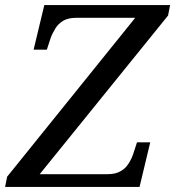

<svg xmlns="http://www.w3.org/2000/svg" viewBox="-37 -734 688 754"><path d="M511 0H-17L-9 -40L494 -664H261C241 -664 225 -660 212 -653C199 -645 188 -635 181 -623C173 -610 166 -597 161 -582L147 -539H95L137 -714H631L623 -673L119 -50H386C407 -50 424 -54 437 -62C450 -69 460 -79 468 -92C476 -104 482 -117 487 -132L501 -175H553L511 0Z"/></svg>

Font: NameLogos Serif
Style: Italic
Weight: 500
Version: Version 0.1